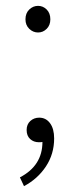

<svg xmlns="http://www.w3.org/2000/svg" viewBox="-20 -481 259 656"><path d="M67 -415Q67 -436 80 -448.5Q93 -461 110 -461Q127 -461 139.5 -448.5Q152 -436 152 -415Q152 -395 139.5 -382.5Q127 -370 110 -370Q93 -370 80 -382.5Q67 -395 67 -415ZM62 155 48 125Q125 85 125 4Q121 5 113 5Q95 5 83 -6Q71 -17 71 -37Q71 -56 83.5 -67.5Q96 -79 114 -79Q137 -79 151 -60Q165 -41 165 -8Q165 45 137 87.5Q109 130 62 155Z"/></svg>

Font: Toshiba Sans Light
Style: Regular
Weight: 300
Designer: Paul D. Hunt
Foundry: Toshiba Corporation
Version: Version 2.020;PS 2.0;hotconv 1.0.86;makeotf.lib2.5.63406